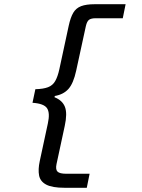

<svg xmlns="http://www.w3.org/2000/svg" viewBox="-20 -728 672 910"><path d="M286.3 162Q227.4 162 199.1 147Q170.8 132.1 165.3 103.7Q159.8 75.4 168.4 35.6L206.8 -142.9Q217.8 -192.9 202.9 -215.1Q188 -237.3 134 -240.8L147.6 -305.2Q185.6 -306.2 207.7 -314.7Q229.8 -323.1 241.6 -343.7Q253.5 -364.4 261.2 -399.5L305.4 -604.7Q314.1 -645.2 327.2 -667.4Q340.3 -689.6 364.4 -698.8Q388.6 -708 428.3 -708H575.3L561.9 -641.5H433Q412.7 -641.5 402.5 -634.5Q392.3 -627.5 387 -604.4L341 -392.8Q328 -332.7 304.3 -306.3Q280.6 -280 239.7 -273.1L238.4 -267.1Q275.7 -252.4 287.8 -221.3Q299.8 -190.2 286.8 -131L247.8 50.1Q242.5 75.6 252.8 85.6Q263.2 95.5 294 95.5H404.7L391.3 162Z"/></svg>

Font: Atkinson Hyperlegible Mono ExtraLight
Style: Italic
Weight: 200
Italic angle: -12°
Monospace: yes
Designer: Elliott Scott, Megan Eiswerth, Linus Boman, Theodore Petrosky, Letters from Sweden
Foundry: Applied Design Works, Letters from Sweden
Version: Version 2.001